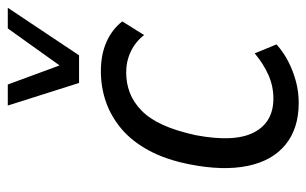

<svg xmlns="http://www.w3.org/2000/svg" viewBox="-167 -611 787 493"><g transform="rotate(-90 226.5 -364.5)"><path d="M209 9Q143 9 101.5 -25Q60 -59 47 -122Q34 -185 51 -271Q63 -332 86.5 -375.5Q110 -419 142 -446Q174 -473 211.5 -486Q249 -499 290 -499Q333 -499 365.5 -484.5Q398 -470 418 -444L383 -388Q366 -410 341 -422Q316 -434 287 -434Q259 -434 234.5 -424.5Q210 -415 189 -394.5Q168 -374 152.5 -340Q137 -306 126 -256Q107 -156 133 -106Q159 -56 220 -56Q252 -56 281 -69Q310 -82 336 -104L359 -48Q339 -30 314.5 -17.5Q290 -5 263.5 2Q237 9 209 9ZM260 -555 202 -738H256L305 -605L400 -738H453L331 -555Z"/></g></svg>

Font: Nunito Sans 10pt Condensed
Style: Italic
Weight: 400
Width: 3
Italic angle: -9°
Designer: Vernon Adams
Foundry: Vernon Adams
Version: Version 3.101;gftools[0.9.27]